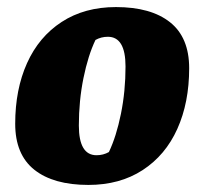

<svg xmlns="http://www.w3.org/2000/svg" viewBox="-20 -514 560 543"><path d="M23 -164Q23 -261 56.5 -335.5Q90 -410 154.5 -452Q219 -494 308 -494Q407 -494 461 -451Q515 -408 515 -321Q515 -224 481.5 -149.5Q448 -75 383.5 -33Q319 9 230 9Q131 9 77 -34Q23 -77 23 -164ZM288 -84Q309 -128 322 -192Q335 -256 335 -326Q335 -410 285 -410Q266 -410 250 -401Q229 -357 216 -293Q203 -229 203 -159Q203 -75 253 -75Q272 -75 288 -84Z"/></svg>

Font: Grenze Black
Style: Italic
Weight: 900
Italic angle: -10°
Designer: Renata Polastri
Foundry: Omnibus-Type
Version: Version 1.002; ttfautohint (v1.8)